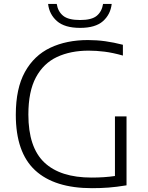

<svg xmlns="http://www.w3.org/2000/svg" viewBox="-20 -953 752 978"><path d="M448.5 5.5Q257.5 5.5 159 -85.5Q60.5 -176.5 60.5 -368.5Q60.5 -502.5 107 -586.5Q153.5 -670.5 236.2 -709.8Q319 -749 428 -749Q473 -749 516.2 -743Q559.5 -737 606 -725V-670Q554.5 -684.5 512.5 -689.8Q470.5 -695 431.5 -695Q339.5 -695 270.5 -662.8Q201.5 -630.5 163 -559Q124.5 -487.5 124.5 -369.5Q124.5 -202.5 205.8 -125.5Q287 -48.5 446.5 -48.5Q512 -48.5 565.5 -56.5V-360H624.5V-9Q573 -0.5 532.5 2.5Q492 5.5 448.5 5.5ZM388 -811Q309.5 -811 270.2 -845.5Q231 -880 225 -933H269Q275 -894.5 301.5 -872.8Q328 -851 388 -851Q447.5 -851 473.2 -872.8Q499 -894.5 505 -933H549Q543 -879.5 504.5 -845.2Q466 -811 388 -811Z"/></svg>

Font: Encode Sans SmExp Lt
Style: Regular
Weight: 300
Width: 6
Designer: Multiple Designers
Foundry: Impallari Type
Version: Version 3.002; ttfautohint (v1.8.3) -l 8 -r 50 -G 200 -x 14 